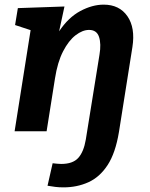

<svg xmlns="http://www.w3.org/2000/svg" viewBox="-20 -566 646 828"><path d="M254 242Q234 242 218.5 240Q203 238 185 235L207 138Q217 139 226 140Q235 141 244 141Q294 141 317.5 115Q341 89 350 36L409 -330Q417 -377 407 -407Q397 -437 364 -437Q336 -437 306 -414Q276 -391 252 -344.5Q228 -298 217 -227L181 0H43L112 -436L45 -458L57 -531L258 -538L235 -431Q275 -491 326.5 -518.5Q378 -546 427 -546Q495 -546 529.5 -496Q564 -446 551 -363L493 3Q478 94 444 146Q410 198 361 220Q312 242 254 242Z"/></svg>

Font: Bitter
Style: Bold Italic
Weight: 700
Italic angle: -9°
Designer: Sol Matas, and Bitter project Authors
Foundry: Sol Matas
Version: Version 2.001